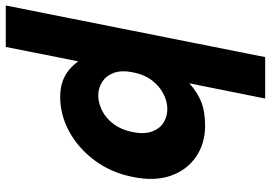

<svg xmlns="http://www.w3.org/2000/svg" viewBox="-194 -600 960 681"><g transform="rotate(90 286.5 -260.0)"><path d="M113 200H-34L149 -720H296L242 -451Q274 -480 308.5 -493.5Q343 -507 392 -507Q456 -507 503 -474.5Q550 -442 570 -384.5Q590 -327 574 -250Q559 -174 516 -116Q473 -58 414 -25.5Q355 7 290 7Q260 7 236.5 -1Q213 -9 195 -24Q177 -39 164 -57ZM415 -250Q423 -291 413 -318.5Q403 -346 381.5 -359.5Q360 -373 333 -373Q307 -373 280 -359.5Q253 -346 232 -319Q211 -292 203 -251Q195 -210 205 -183Q215 -156 237 -142Q259 -128 285 -128Q311 -128 338.5 -141.5Q366 -155 386.5 -182.5Q407 -210 415 -250Z"/></g></svg>

Font: Albert Sans ExtraBold
Style: Italic
Weight: 800
Italic angle: -11.25°
Designer: Andreas Rasmussen
Foundry: a.Foundry
Version: Version 1.025